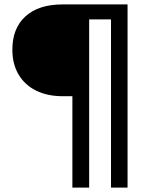

<svg xmlns="http://www.w3.org/2000/svg" viewBox="-20 -720 687 870"><path d="M308 130V-284H265Q195 -284 143.5 -309.5Q92 -335 64 -382.5Q36 -430 36 -495Q36 -592 95.5 -646Q155 -700 264 -700H558V130H483V-632H384V130Z"/></svg>

Font: REM
Style: Regular
Weight: 400
Designer: Octavio Pardo
Foundry: Ashler Design
Version: Version 1.005;gftools[0.9.28]